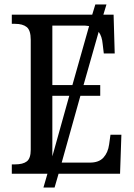

<svg xmlns="http://www.w3.org/2000/svg" viewBox="-20 -780 601 862"><path d="M519 0H243L225 62H175L193 0H33V-42H48Q83 -42 100.5 -55.5Q118 -69 118 -108V-601Q118 -644 100 -658.5Q82 -673 48 -673H33V-714H394L408 -760H458L444 -714H490L495 -540H446L441 -582Q438 -617 423 -637L355 -398H430V-350H341L257 -50H384Q424 -50 444.5 -72.5Q465 -95 470 -132L476 -175H525ZM215 -398H305L380 -663Q368 -665 362 -665H215ZM215 -78 291 -350H215Z"/></svg>

Font: Noto Serif Narrow
Style: Regular
Weight: 400
Width: 4
Designer: Monotype Design Team
Foundry: Monotype Imaging Inc.
Version: Version 1.001